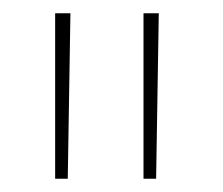

<svg xmlns="http://www.w3.org/2000/svg" viewBox="-20 -741 336 289"><path d="M82 -472H63V-721H86ZM215 -472H196V-721H219Z"/></svg>

Font: Josefin Sans Thin
Style: Regular
Weight: 250
Designer: Santiago Orozco
Foundry: Typemade
Version: Version 2.000